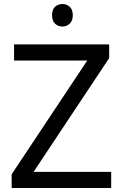

<svg xmlns="http://www.w3.org/2000/svg" viewBox="-20 -935 612 955"><path d="M533 0H38V-68L414 -634H50V-714H523V-646L147 -80H533ZM291 -915Q311 -915 326.5 -901.5Q342 -888 342 -859Q342 -831 326.5 -817Q311 -803 291 -803Q269 -803 254 -817Q239 -831 239 -859Q239 -888 254 -901.5Q269 -915 291 -915Z"/></svg>

Font: Go Noto Kurrent-Regular
Style: Regular
Weight: 400
Designer: Monotype Design Team
Foundry: Monotype Imaging Inc.
Version: Version 2.012; ttfautohint (v1.8.4.7-5d5b)